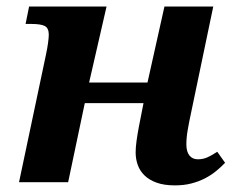

<svg xmlns="http://www.w3.org/2000/svg" viewBox="-20 -556 723 586"><path d="M238.8 -241.2 188 0H38.1L120.1 -388.2Q124.5 -408.7 126.7 -425.3Q128.9 -441.9 128.9 -450.2Q128.9 -470.2 116.7 -476.6Q104.5 -482.9 76.2 -482.9H58.1L68.8 -536.1H305.2L252 -304.2H430.2L481.9 -536.1H630.9L563 -210.9Q557.1 -183.6 553 -159.9Q548.8 -136.2 548.8 -115.2Q548.8 -93.3 558.1 -81.5Q567.4 -69.8 584 -69.8Q599.6 -69.8 612.8 -75.7Q626 -81.5 643.1 -92.8L667 -59.1Q654.8 -46.4 639.6 -33.9Q624.5 -21.5 605.7 -11.7Q586.9 -2 564.2 3.9Q541.5 9.8 514.2 9.8Q481 9.8 458 1.5Q435.1 -6.8 420.9 -20.8Q406.7 -34.7 400.4 -52.7Q394 -70.8 394 -90.8Q394 -106 396.7 -125.7Q399.4 -145.5 403.8 -168.9L418 -241.2Z"/></svg>

Font: Droid Serif
Style: Bold Italic
Weight: 700
Italic angle: -12°
Designer: Monotype Design team
Foundry: Monotype Imaging Inc.
Version: Version 1.03